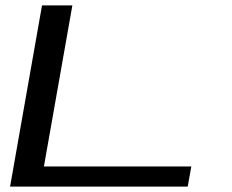

<svg xmlns="http://www.w3.org/2000/svg" viewBox="-20 -695 863 715"><path d="M17.5 0 136.5 -675H249.5L143.5 -75H692.5L679 0Z"/></svg>

Font: Anybody UltraExpanded Regular
Style: Italic
Weight: 400
Width: 9
Italic angle: -10°
Designer: Tyler Finck
Foundry: Etcetera Type Company
Version: Version 1.010; ttfautohint (v1.8.3) -l 8 -r 50 -G 200 -x 14 